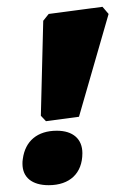

<svg xmlns="http://www.w3.org/2000/svg" viewBox="-20 -535 377 564"><path d="M115 -179 212 -192 299 -494 281 -515 123 -494 107 -474 100 -195ZM123 9C185 9 222 -26 222 -85C222 -127 194 -151 147 -151C90 -151 54 -121 47 -68C46 -63 46 -58 46 -54C46 -14 74 9 123 9Z"/></svg>

Font: Alegreya SC Black
Style: Italic
Weight: 900
Italic angle: -7°
Designer: Juan Pablo del Peral
Foundry: Huerta Tipografica
Version: Version 2.007;PS 002.007;hotconv 1.0.88;makeotf.lib2.5.64775